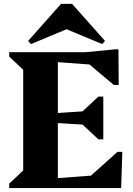

<svg xmlns="http://www.w3.org/2000/svg" viewBox="-20 -955 676 975"><path d="M26.8 0V-22.4L97.8 -89.4V-600.6L26.8 -667.6V-690H273.8V0ZM223.8 0V-47L560.8 -71.8V0ZM422.6 0V-45.8L576.4 -183.8H601.2L595.2 0ZM475.8 -317.6 222 -333.2V-377.8L475.8 -394.4ZM479.8 -247.4 385.4 -335.4V-376.6L479.8 -464.6H504.6V-247.4ZM560.8 -618.2 223.8 -643V-690H560.8ZM558 -523.6 415.2 -643.6V-690L563.4 -704.4H581.6L582.8 -523.6ZM137.2 -731.2 122.8 -747.2 290 -935.4H346L513.2 -747.2L498.8 -731.2L312 -809H324Z"/></svg>

Font: Platypi Light
Style: Regular
Weight: 300
Designer: David Sargent
Foundry: Bolt Cutter Type
Version: Version 1.200